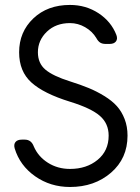

<svg xmlns="http://www.w3.org/2000/svg" viewBox="-20 -745 564 774"><path d="M421.9 -567.9H405.8Q392.1 -567.9 383.5 -573.5Q375 -579.1 368.2 -591.8Q352.1 -618.7 323.2 -635.3Q294.4 -651.9 262.2 -651.9Q205.1 -651.9 168.9 -617.2Q132.8 -582.5 132.8 -534.2Q132.8 -489.7 163.3 -464.1Q193.8 -438.5 262.2 -417Q305.7 -403.3 337.6 -390.1Q369.6 -377 400.6 -357.9Q431.6 -338.9 451.2 -317.1Q470.7 -295.4 482.4 -265.1Q494.1 -234.9 494.1 -198.2Q494.1 -106.4 427.5 -48.8Q360.8 8.8 262.2 8.8Q183.1 8.8 121.6 -34.4Q60.1 -77.6 39.1 -147Q34.7 -163.1 42.5 -172.6Q50.3 -182.1 67.9 -182.1H80.1Q106 -182.1 116.2 -154.8Q133.8 -113.8 173.1 -88.9Q212.4 -64 262.2 -64Q329.1 -64 373.5 -100.6Q418 -137.2 418 -198.2Q418 -247.1 382.8 -277.8Q347.7 -308.6 262.2 -335Q156.2 -367.7 106.7 -412.4Q57.1 -457 57.1 -534.2Q57.1 -616.2 114.3 -670.7Q171.4 -725.1 262.2 -725.1Q326.2 -725.1 377.2 -691.7Q428.2 -658.2 449.2 -604Q455.1 -587.9 447.3 -577.9Q439.5 -567.9 421.9 -567.9Z"/></svg>

Font: Arcon Rounded-
Style: Regular
Weight: 400
Designer: M. Zarth
Foundry: martin zarth - visuelle & digitale kommunikation
Version: Version 1.110;PS 001.110;hotconv 1.0.70;makeotf.lib2.5.58329